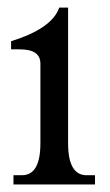

<svg xmlns="http://www.w3.org/2000/svg" viewBox="-20 -488 291 508"><path d="M160.2 -108.9Q160.2 -24.4 209 -24.4H231.4V0H15.6V-24.4H38.1Q86.9 -24.4 86.9 -108.9V-319.8Q86.9 -357.4 32.7 -357.4H9.3V-378.9Q117.7 -412.6 136.7 -467.8H160.2Z"/></svg>

Font: Arounder
Style: Regular
Weight: 400
Designer: Maxim Raikov
Foundry: Maxim Raikov
Version: Version 1.00 March 23, 2021, initial release